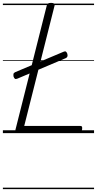

<svg xmlns="http://www.w3.org/2000/svg" viewBox="-20 -923 672 1331"><path d="M109 0Q81 0 87 -23L304 -884Q306 -894 312.5 -898.5Q319 -903 334 -903Q348 -903 354.5 -898.5Q361 -894 358 -883L148 -50H536Q546 -50 548.5 -44Q551 -38 549 -25Q546 -12 540 -6Q534 0 525 0ZM101 -378Q89 -373 83.5 -377Q78 -381 74 -392Q72 -403 73.5 -410.5Q75 -418 86 -423L420 -564Q431 -569 436.5 -565.5Q442 -562 446 -552Q454 -528 436 -520ZM0 378H632V388H0ZM0 -20H632V0H0ZM0 -505H632V-500H0ZM0 -898H632V-888H0Z"/></svg>

Font: Playwrite DE SAS Guides
Style: Regular
Weight: 400
Designer: Veronika Burian, José Scaglione
Foundry: TypeTogether
Version: Version 1.003